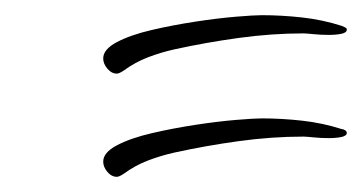

<svg xmlns="http://www.w3.org/2000/svg" viewBox="-20 -296 477 253"><path d="M134 -199Q127 -199 121.5 -205.5Q116 -212 116 -219Q116 -231 134 -240.5Q152 -250 180 -256.5Q208 -263 237.5 -267.5Q267 -272 291 -274Q315 -276 325 -276Q351 -276 378 -273Q405 -270 430 -262Q432 -261 434.5 -260Q437 -259 437 -257Q437 -253 430 -251.5Q423 -250 413 -250Q403 -250 393 -251Q383 -252 380 -252Q338 -252 294.5 -246Q251 -240 210 -231Q192 -227 175 -220.5Q158 -214 143 -203Q137 -199 134 -199ZM134 -63Q127 -63 121.5 -69.5Q116 -76 116 -83Q116 -95 134 -104.5Q152 -114 180 -120.5Q208 -127 237.5 -131.5Q267 -136 291 -138Q315 -140 325 -140Q351 -140 378 -137Q405 -134 430 -126Q432 -126 434.5 -124.5Q437 -123 437 -121Q437 -117 430 -115.5Q423 -114 413 -114Q403 -114 393 -115Q383 -116 380 -116Q338 -116 294.5 -110Q251 -104 210 -95Q192 -91 175 -84.5Q158 -78 143 -67Q137 -63 134 -63Z"/></svg>

Font: Licorice
Style: Regular
Weight: 400
Designer: Robert E. Leuschke
Foundry: Robert E. Leuschke
Version: Version 1.010; ttfautohint (v1.8.3)